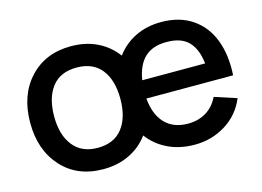

<svg xmlns="http://www.w3.org/2000/svg" viewBox="-83 -729 1224 896"><g transform="rotate(-15 528.5 -281.0)"><path d="M594.7 -251Q601.1 -173.8 641.6 -130.6Q682.1 -87.4 752.9 -87.4Q802.7 -87.4 840.3 -110.1Q877.9 -132.8 899.9 -177.2L1006.3 -142.6Q975.1 -67.9 907.7 -26.1Q840.3 15.6 758.3 15.6Q686 15.6 629.2 -11.7Q572.3 -39.1 535.6 -88.4Q499 -38.6 443.1 -11.5Q387.2 15.6 316.9 15.6Q191.4 15.6 116.5 -66.9Q41.5 -149.4 41.5 -281.2Q41.5 -414.6 117.2 -496.3Q192.9 -578.1 316.9 -578.1Q387.7 -578.1 443.4 -551Q499 -523.9 535.6 -474.1Q572.3 -523.9 627.7 -551Q683.1 -578.1 752.9 -578.1Q841.8 -578.1 903.1 -536.1Q964.4 -494.1 991.9 -420.9Q1019.5 -347.7 1013.7 -251ZM752.9 -481.4Q621.1 -482.9 598.1 -338.4H901.9Q894 -409.2 858.6 -445.6Q823.2 -481.9 752.9 -481.4ZM316.9 -87.4Q396 -87.4 436.5 -139.6Q477.1 -191.9 477.1 -281.2Q477.1 -372.1 436.3 -423.6Q395.5 -475.1 316.9 -475.1Q237.3 -475.1 197.3 -422.9Q157.2 -370.6 157.2 -281.2Q157.2 -191.4 198.5 -139.4Q239.7 -87.4 316.9 -87.4Z"/></g></svg>

Font: Manrope3 Semibold
Style: Regular
Weight: 600
Width: 4
Designer: Mikhail Sharanda
Foundry: Mikhail Sharanda
Version: Version 3.000;PS 003.000;hotconv 1.0.88;makeotf.lib2.5.64775